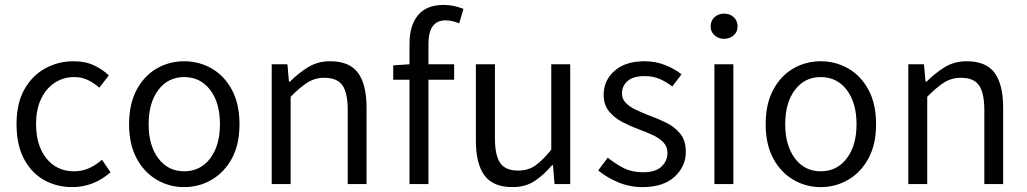

<svg xmlns="http://www.w3.org/2000/svg" viewBox="-20 -745 4157 777"><path d="M272.5 12.2Q208.5 12.2 157.2 -17.1Q106 -46.4 76.4 -103.3Q46.9 -160.2 46.9 -242.7Q46.9 -326.7 78.6 -383.1Q110.4 -439.5 163.1 -468.3Q215.8 -497.1 277.3 -497.1Q326.2 -497.1 361.1 -480.2Q396 -463.4 420.4 -439.9L381.8 -390.1Q359.9 -409.7 335.2 -421.4Q310.5 -433.1 280.8 -433.1Q236.3 -433.1 201.2 -409.9Q166 -386.7 146 -344.2Q126 -301.8 126 -242.7Q126 -155.8 168 -103.8Q210 -51.8 278.8 -51.8Q314 -51.8 342.3 -65.2Q370.6 -78.6 392.6 -98.6L427.2 -47.9Q395 -19 355.7 -3.4Q316.4 12.2 272.5 12.2Z M725.1 12.2Q665 12.2 614.3 -17.6Q563.5 -47.4 533 -104Q502.4 -160.6 502.4 -242.2Q502.4 -324.7 533 -381.6Q563.5 -438.5 614.3 -467.8Q665 -497.1 725.1 -497.1Q785.6 -497.1 836.7 -467.8Q887.7 -438.5 918.5 -381.6Q949.2 -324.7 949.2 -242.2Q949.2 -160.6 918.5 -104Q887.7 -47.4 836.7 -17.6Q785.6 12.2 725.1 12.2ZM725.1 -51.8Q791 -51.8 830.6 -104Q870.1 -156.2 870.1 -242.2Q870.1 -329.1 830.6 -381.1Q791 -433.1 725.1 -433.1Q660.2 -433.1 620.8 -381.1Q581.5 -329.1 581.5 -242.2Q581.5 -156.2 620.8 -104Q660.2 -51.8 725.1 -51.8Z M1079.6 0V-484.9H1143.1L1149.4 -414.6H1153.3Q1188 -449.2 1226.8 -473.1Q1265.6 -497.1 1315.9 -497.1Q1394.5 -497.1 1429 -450Q1463.4 -402.8 1463.4 -309.6V0H1387.2V-299.3Q1387.2 -368.7 1366 -399.4Q1344.7 -430.2 1292.5 -430.2Q1254.4 -430.2 1224.1 -410.9Q1193.8 -391.6 1156.2 -353.5V0Z M1637.2 0V-422.4H1571.3V-480.5L1637.2 -484.9V-567.4Q1637.2 -641.6 1671.4 -683.3Q1705.6 -725.1 1775.9 -725.1Q1797.9 -725.1 1818.4 -720.5Q1838.9 -715.8 1855.5 -709L1838.4 -650.4Q1824.7 -656.2 1810.5 -659.4Q1796.4 -662.6 1782.7 -662.6Q1713.9 -662.6 1713.9 -566.9V-484.9H1817.9V-422.4H1713.9V0Z M2054.2 12.2Q1975.1 12.2 1940.4 -35.4Q1905.8 -83 1905.8 -175.8V-484.9H1982.9V-186.5Q1982.9 -117.2 2003.9 -85.9Q2024.9 -54.7 2076.7 -54.7Q2117.2 -54.7 2146.2 -75Q2175.3 -95.2 2210.9 -139.2V-484.9H2287.6V0H2224.1L2217.8 -76.7H2214.4Q2180.7 -37.1 2143.6 -12.5Q2106.4 12.2 2054.2 12.2Z M2579.6 12.2Q2528.3 12.2 2481.7 -7.3Q2435.1 -26.9 2400.9 -55.2L2439.5 -106.9Q2471.2 -81.5 2504.4 -64.7Q2537.6 -47.9 2582.5 -47.9Q2632.3 -47.9 2656.7 -70.6Q2681.2 -93.3 2681.2 -126Q2681.2 -151.9 2664.3 -169.2Q2647.5 -186.5 2621.6 -198.5Q2595.7 -210.4 2568.8 -220.2Q2534.2 -232.9 2500.7 -250Q2467.3 -267.1 2445.1 -293.7Q2422.9 -320.3 2422.9 -361.3Q2422.9 -418.9 2466.6 -458Q2510.3 -497.1 2588.4 -497.1Q2632.8 -497.1 2671.4 -481.9Q2710 -466.8 2737.8 -444.3L2700.7 -395Q2675.8 -414.1 2649.4 -425.5Q2623 -437 2588.9 -437Q2541.5 -437 2519.3 -416.7Q2497.1 -396.5 2497.1 -367.2Q2497.1 -344.2 2512.7 -328.4Q2528.3 -312.5 2553.2 -300.8Q2578.1 -289.1 2605.5 -278.3Q2641.1 -265.6 2675.5 -248.8Q2710 -231.9 2732.7 -204.3Q2755.4 -176.8 2755.4 -129.9Q2755.4 -71.8 2710 -29.8Q2664.6 12.2 2579.6 12.2Z M2871.1 0V-484.9H2947.8V0ZM2910.6 -587.9Q2887.7 -587.9 2871.8 -601.8Q2856 -615.7 2856 -638.2Q2856 -661.6 2871.8 -675.8Q2887.7 -689.9 2910.6 -689.9Q2933.1 -689.9 2949 -675.8Q2964.8 -661.6 2964.8 -638.2Q2964.8 -615.7 2949 -601.8Q2933.1 -587.9 2910.6 -587.9Z M3301.3 12.2Q3241.2 12.2 3190.4 -17.6Q3139.6 -47.4 3109.1 -104Q3078.6 -160.6 3078.6 -242.2Q3078.6 -324.7 3109.1 -381.6Q3139.6 -438.5 3190.4 -467.8Q3241.2 -497.1 3301.3 -497.1Q3361.8 -497.1 3412.8 -467.8Q3463.9 -438.5 3494.6 -381.6Q3525.4 -324.7 3525.4 -242.2Q3525.4 -160.6 3494.6 -104Q3463.9 -47.4 3412.8 -17.6Q3361.8 12.2 3301.3 12.2ZM3301.3 -51.8Q3367.2 -51.8 3406.7 -104Q3446.3 -156.2 3446.3 -242.2Q3446.3 -329.1 3406.7 -381.1Q3367.2 -433.1 3301.3 -433.1Q3236.3 -433.1 3197 -381.1Q3157.7 -329.1 3157.7 -242.2Q3157.7 -156.2 3197 -104Q3236.3 -51.8 3301.3 -51.8Z M3655.8 0V-484.9H3719.2L3725.6 -414.6H3729.5Q3764.2 -449.2 3803 -473.1Q3841.8 -497.1 3892.1 -497.1Q3970.7 -497.1 4005.1 -450Q4039.6 -402.8 4039.6 -309.6V0H3963.4V-299.3Q3963.4 -368.7 3942.1 -399.4Q3920.9 -430.2 3868.7 -430.2Q3830.6 -430.2 3800.3 -410.9Q3770 -391.6 3732.4 -353.5V0Z"/></svg>

Font: Varta Light
Style: Regular
Weight: 400
Version: Version 1.004